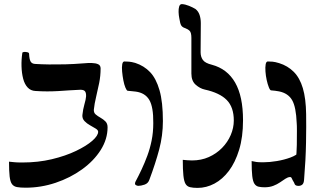

<svg xmlns="http://www.w3.org/2000/svg" viewBox="-20 -904 1566 937"><path d="M105 12Q79 12 63 9Q47 6 38.5 -5.5Q30 -17 27 -43Q24 -69 24 -115Q38 -114 49 -112.5Q60 -111 89 -111Q166 -111 233 -127Q300 -143 351 -167.5Q402 -192 430.5 -217Q459 -242 459 -261Q459 -269 447 -276.5Q435 -284 419.5 -292.5Q404 -301 392.5 -313Q381 -325 382 -342Q385 -371 392 -395Q399 -419 400 -433Q401 -449 395.5 -457.5Q390 -466 372 -466Q343 -465 316.5 -463Q290 -461 263.5 -459.5Q237 -458 210 -458Q183 -458 153 -460Q130 -461 115 -477Q100 -493 93 -520Q86 -547 85 -580Q84 -613 89 -646Q90 -650 98 -650.5Q106 -651 114 -649Q122 -647 122 -641Q123 -616 129 -604.5Q135 -593 151 -592Q183 -590 219.5 -589.5Q256 -589 297.5 -590Q339 -591 389 -595Q409 -597 428 -596.5Q447 -596 459 -590.5Q471 -585 471 -570Q471 -534 464 -499Q457 -464 449 -431Q441 -398 438 -369Q437 -354 447 -345.5Q457 -337 470.5 -329.5Q484 -322 494.5 -311.5Q505 -301 505 -283Q505 -225 471.5 -172Q438 -119 380.5 -77.5Q323 -36 251.5 -12Q180 12 105 12Z M655 3Q649 3 642.5 -1Q636 -5 641 -17Q656 -45 671 -77Q686 -109 699 -144Q712 -179 720 -218.5Q728 -258 728 -303Q729 -382 708.5 -416.5Q688 -451 642 -457Q633 -458 623.5 -459Q614 -460 603 -461Q598 -462 592 -476.5Q586 -491 582 -512Q578 -533 576 -554.5Q574 -576 576.5 -590Q579 -604 587 -604Q598 -604 610 -603Q622 -602 640 -597Q683 -583 712.5 -552Q742 -521 758.5 -463.5Q775 -406 775 -313Q775 -243 757 -175Q739 -107 709 -27Q703 -9 685.5 -3Q668 3 655 3Z M872 -124Q886 -123 894 -122Q902 -121 917 -121Q962 -121 999 -137.5Q1036 -154 1063.5 -182Q1091 -210 1106 -245Q1121 -280 1121 -316Q1121 -381 1086.5 -416Q1052 -451 979 -467Q956 -472 935 -490.5Q914 -509 914 -545Q914 -575 914 -602.5Q914 -630 914 -658.5Q914 -687 914 -719Q914 -745 905.5 -753.5Q897 -762 880 -768Q869 -772 864 -780.5Q859 -789 855 -815Q852 -830 851.5 -845.5Q851 -861 854.5 -872.5Q858 -884 868 -884Q884 -883 902.5 -875.5Q921 -868 934 -860Q948 -849 954 -831Q960 -813 960 -791Q960 -759 959.5 -718.5Q959 -678 959 -649Q959 -627 970 -611.5Q981 -596 1014 -588Q1089 -568 1127.5 -501Q1166 -434 1166 -317Q1166 -235 1147 -173Q1128 -111 1097 -70Q1066 -29 1026.5 -8Q987 13 944 13Q922 13 907.5 9.5Q893 6 885.5 -6.5Q878 -19 875 -47.5Q872 -76 872 -124Z M1271 10Q1254 10 1241.5 7Q1229 4 1221.5 -7.5Q1214 -19 1211 -45Q1208 -71 1208 -118Q1222 -115 1231.5 -113.5Q1241 -112 1265 -112Q1295 -112 1331 -118Q1367 -124 1398 -135.5Q1429 -147 1444 -165L1423 -119Q1428 -157 1428.5 -196.5Q1429 -236 1429 -265.5Q1429 -295 1428 -303Q1425 -382 1405.5 -415.5Q1386 -449 1342 -458Q1333 -460 1323 -461Q1313 -462 1303 -463Q1298 -463 1292 -478Q1286 -493 1281.5 -513.5Q1277 -534 1275.5 -555Q1274 -576 1276.5 -590Q1279 -604 1287 -604Q1298 -604 1310 -603Q1322 -602 1342 -596Q1384 -583 1413.5 -553.5Q1443 -524 1458 -473.5Q1473 -423 1474 -347Q1475 -293 1473.5 -208.5Q1472 -124 1464 -28Q1463 -9 1454.5 -2.5Q1446 4 1434 3Q1428 3 1423 0Q1418 -3 1415 -13Q1407 -26 1404 -33.5Q1401 -41 1394 -40Q1384 -39 1372.5 -31.5Q1361 -24 1346.5 -14Q1332 -4 1313.5 3Q1295 10 1271 10Z"/></svg>

Font: Noto Rashi Hebrew Medium
Style: Regular
Weight: 500
Version: Version 1.006